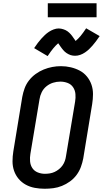

<svg xmlns="http://www.w3.org/2000/svg" viewBox="-20 -1153 640 1181"><path d="M255 8Q224 8 194 2.5Q164 -3 138.5 -17Q113 -31 94.5 -53Q76 -75 66.5 -102.5Q57 -130 57 -160.5Q57 -191 62 -222L117 -557Q122 -584 131.5 -610Q141 -636 158.5 -658.5Q176 -681 199.5 -698Q223 -715 249 -725.5Q275 -736 301.5 -741Q328 -746 355 -746Q386 -746 415.5 -739Q445 -732 470.5 -718.5Q496 -705 514.5 -682.5Q533 -660 542.5 -632.5Q552 -605 552 -574.5Q552 -544 547 -513L492 -178Q487 -152 477.5 -126Q468 -100 451 -77Q434 -54 410.5 -37Q387 -20 361 -9.5Q335 1 308 4.5Q281 8 255 8ZM256 -84Q272 -84 287 -86.5Q302 -89 316 -95.5Q330 -102 343 -112.5Q356 -123 365 -136Q374 -149 379 -163.5Q384 -178 386 -193L442 -528Q446 -551 444 -574.5Q442 -598 429.5 -616.5Q417 -635 395.5 -643Q374 -651 351 -651Q328 -651 306 -644Q284 -637 265.5 -622Q247 -607 236.5 -585.5Q226 -564 223 -542L167 -207Q163 -184 165 -160.5Q167 -137 179 -119Q191 -101 212 -92.5Q233 -84 256 -84ZM273 -808 190 -857Q202 -875 213 -889.5Q224 -904 234.5 -915.5Q245 -927 256 -937.5Q267 -948 280.5 -957Q294 -966 310 -972Q326 -978 341 -978Q349 -978 356 -976.5Q363 -975 369.5 -973Q376 -971 382.5 -968Q389 -965 394.5 -961Q400 -957 405 -952.5Q410 -948 415 -942.5Q420 -937 423.5 -932Q427 -927 430.5 -922Q434 -917 438 -911.5Q442 -906 445 -901Q461 -914 475.5 -931.5Q490 -949 510 -979L593 -931Q581 -913 570 -898.5Q559 -884 548.5 -872Q538 -860 527.5 -850Q517 -840 503 -830.5Q489 -821 473.5 -815.5Q458 -810 442 -810Q435 -810 428 -811Q421 -812 414.5 -814Q408 -816 401.5 -819.5Q395 -823 389.5 -826.5Q384 -830 378.5 -835Q373 -840 368.5 -845.5Q364 -851 360 -856Q356 -861 353 -865.5Q350 -870 345.5 -876.5Q341 -883 338 -887Q323 -874 308 -856Q293 -838 273 -808ZM574 -1047H274V-1133H574Z"/></svg>

Font: Iosevka Slab SmBdExObl
Style: Regular
Weight: 600
Width: 7
Italic angle: -9°
Monospace: yes
Designer: Belleve Invis
Foundry: Belleve Invis
Version: Version 11.1.0; ttfautohint (v1.8.3)